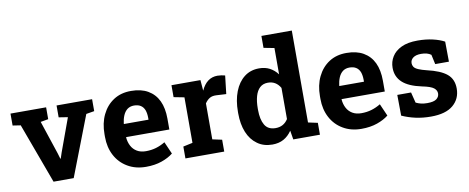

<svg xmlns="http://www.w3.org/2000/svg" viewBox="-66 -1056 3323 1361"><g transform="rotate(-10 1595.5 -376.0)"><path d="M598.1 -528.3V-442.4L539.6 -432.6L372.6 0H227.5L67.9 -433.6L10.7 -442.4V-528.3H267.1V-442.9L211.4 -433.1L291 -193.4L303.2 -152.3H306.2L319.8 -193.4L407.2 -432.6L342.3 -442.9V-528.3Z M892.6 10.3Q816.9 10.3 760.3 -23.4Q703.6 -56.6 672.6 -115.2Q641.6 -173.8 641.6 -249V-268.6Q641.6 -347.7 670.9 -408.2Q700.2 -469.2 753.7 -503.9Q807.1 -538.6 879.9 -538.1Q951.7 -538.1 1000.5 -509.8Q1100.1 -452.1 1100.1 -299.3V-221.7H789.6L788.6 -218.8Q791.5 -184.6 806.2 -157.2Q820.3 -130.4 846.7 -114.7Q873 -99.1 910.6 -99.1Q949.7 -99.1 983.6 -109.1Q1017.6 -119.1 1049.8 -138.7L1088.4 -50.8Q1055.7 -24.4 1006.1 -7.1Q956.5 10.3 892.6 10.3ZM789.1 -318.4 790.5 -315.9H966.8V-328.6Q966.8 -360.4 958.5 -384.3Q939.9 -432.6 882.3 -432.6Q854.5 -432.6 834.5 -418Q814.9 -402.8 804 -377Q793 -351.1 789.1 -318.4Z M1387.7 -100.1 1456.1 -85.4V0H1176.8V-85.4L1245.1 -100.1V-427.7L1169.4 -442.4V-528.3H1377.9L1383.3 -462.9L1384.3 -451.2Q1423.8 -538.1 1501.5 -538.1Q1514.2 -538.1 1529.3 -535.9Q1544.4 -533.7 1556.2 -530.3L1541 -398.9L1470.2 -402.8Q1439.9 -404.3 1421.1 -392.6Q1402.3 -380.9 1387.7 -358.9Z M1801.8 10.3Q1738.3 10.3 1693.8 -22.5Q1648.4 -54.7 1624.5 -113Q1600.6 -171.4 1600.6 -249.5V-259.8Q1600.6 -342.8 1625 -405.8Q1649.4 -468.3 1694.1 -503.2Q1738.8 -538.1 1801.3 -538.1Q1844.7 -538.1 1877.4 -520.8Q1910.2 -503.4 1934.1 -471.7V-661.1L1857.9 -675.8V-761.7H2076.7V-100.1L2145 -85.4V0H1953.1L1942.4 -64.5Q1917.5 -27.8 1883.1 -8.8Q1848.6 10.3 1801.8 10.3ZM1844.2 -100.6Q1902.8 -100.6 1934.1 -149.9V-374Q1903.3 -427.2 1845.2 -427.2Q1809.6 -427.2 1787.1 -406.2Q1764.6 -385.3 1753.9 -347.4Q1743.2 -309.6 1743.2 -259.8V-249.5Q1743.2 -180.2 1766.6 -140.4Q1790 -100.6 1844.2 -100.6Z M2443.4 10.3Q2367.7 10.3 2311 -23.4Q2254.4 -56.6 2223.4 -115.2Q2192.4 -173.8 2192.4 -249V-268.6Q2192.4 -347.7 2221.7 -408.2Q2251 -469.2 2304.4 -503.9Q2357.9 -538.6 2430.7 -538.1Q2502.4 -538.1 2551.3 -509.8Q2650.9 -452.1 2650.9 -299.3V-221.7H2340.3L2339.4 -218.8Q2342.3 -184.6 2356.9 -157.2Q2371.1 -130.4 2397.5 -114.7Q2423.8 -99.1 2461.4 -99.1Q2500.5 -99.1 2534.4 -109.1Q2568.4 -119.1 2600.6 -138.7L2639.2 -50.8Q2606.4 -24.4 2556.9 -7.1Q2507.3 10.3 2443.4 10.3ZM2339.8 -318.4 2341.3 -315.9H2517.6V-328.6Q2517.6 -360.4 2509.3 -384.3Q2490.7 -432.6 2433.1 -432.6Q2405.3 -432.6 2385.3 -418Q2365.7 -402.8 2354.7 -377Q2343.8 -351.1 2339.8 -318.4Z M2943.4 10.3Q2884.3 10.3 2833.3 -1Q2782.2 -12.2 2735.4 -33.2L2733.9 -182.6H2833L2852.1 -106.4Q2868.7 -98.1 2888.4 -93.3Q2908.2 -88.4 2933.6 -88.4Q2981.4 -88.4 3001 -104Q3020.5 -119.6 3020.5 -143.1Q3020.5 -165.5 3000 -182.1Q2978.5 -199.2 2917 -211.4Q2823.2 -231 2778.8 -272Q2734.4 -313 2734.4 -377Q2734.4 -421.4 2756.8 -457Q2778.8 -493.2 2824.5 -515.1Q2870.1 -537.1 2941.4 -537.1Q3001 -537.1 3050.5 -525.6Q3100.1 -514.2 3133.8 -495.6L3135.3 -351.1H3036.6L3021.5 -420.4Q2995.6 -439.9 2950.2 -439.9Q2912.6 -439.9 2892.6 -424.8Q2872.6 -409.7 2872.6 -385.7Q2872.6 -372.1 2879.9 -360.4Q2887.7 -347.2 2911.9 -336.9Q2936 -326.7 2968.8 -318.8Q3066.9 -296.4 3111.8 -259Q3156.7 -221.7 3156.7 -154.3Q3156.7 -80.6 3103.3 -35.2Q3049.8 10.3 2943.4 10.3Z"/></g></svg>

Font: Suwannaphum
Style: Bold
Weight: 700
Designer: Danh Hong
Version: Version 8.002; ttfautohint (v1.8.3)